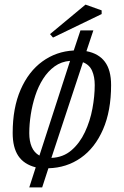

<svg xmlns="http://www.w3.org/2000/svg" viewBox="-20 -721 536 833"><path d="M107 92 135 5Q84 -8 59.5 -44.5Q35 -81 35 -144Q35 -253 69.5 -332Q104 -411 164 -454.5Q224 -498 300 -502L329 -589H385L355 -499Q408 -489 435 -453Q462 -417 462 -352Q462 -240 427 -159.5Q392 -79 330.5 -36Q269 7 190 9L163 92ZM151 -46 284 -457Q246 -454 217 -433Q188 -412 167 -379Q146 -346 133 -306Q120 -266 113.5 -224Q107 -182 107 -143Q107 -109 117.5 -84Q128 -59 151 -46ZM203 -36Q254 -38 290 -69Q326 -100 348.5 -148Q371 -196 381 -250Q391 -304 391 -352Q391 -388 379.5 -414Q368 -440 340 -451ZM210 -558 197 -573 351 -701 421 -676V-660Z"/></svg>

Font: Manuale Light
Style: Italic
Weight: 300
Italic angle: -11°
Version: Version 1.002